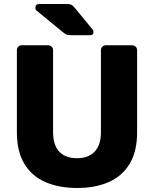

<svg xmlns="http://www.w3.org/2000/svg" viewBox="-20 -925 765 955"><path d="M364 10Q273 10 205.5 -19.5Q138 -49 101 -110.5Q64 -172 64 -267V-675Q64 -686 71 -693Q78 -700 89 -700H218Q229 -700 236.5 -693Q244 -686 244 -675V-268Q244 -203 275 -170.5Q306 -138 363 -138Q419 -138 450.5 -170.5Q482 -203 482 -268V-675Q482 -686 489.5 -693Q497 -700 507 -700H637Q647 -700 654.5 -693Q662 -686 662 -675V-267Q662 -172 625 -110.5Q588 -49 521 -19.5Q454 10 364 10ZM332 -750Q318 -750 310 -753.5Q302 -757 294 -764L161 -873Q156 -878 156 -885Q156 -905 175 -905H315Q327 -905 334.5 -901.5Q342 -898 352 -886L440 -779Q445 -774 445 -766Q445 -750 429 -750Z"/></svg>

Font: Rubik
Style: Bold
Weight: 700
Designer: Hubert and Fischer
Foundry: Hubert and Fischer
Version: Version 2.300;gftools[0.9.30]